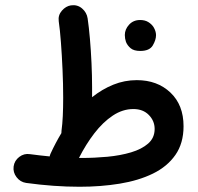

<svg xmlns="http://www.w3.org/2000/svg" viewBox="-20 -668 759 736"><path d="M32.2 -29.8Q35.2 -52.2 53.7 -66.4Q72.3 -80.6 94.7 -77.1Q134.3 -71.8 170.4 -68.4Q171.4 -73.7 173.8 -79.1Q192.9 -120.6 215.3 -157.7Q215.3 -162.1 215.8 -167Q219.2 -191.4 220.7 -223.4Q222.2 -255.4 222.2 -293.5Q222.2 -345.7 219.7 -400.9Q217.3 -456.1 213.6 -504.9Q210 -553.7 205.1 -586.9Q202.1 -609.9 217.3 -627.2Q232.4 -644.5 252 -647.5Q276.9 -650.9 294.7 -635.5Q312.5 -620.1 315.9 -597.7Q320.8 -564.5 324.7 -519.3Q328.6 -474.1 330.8 -425.8Q333 -377.4 333 -334.5Q333 -314.5 333 -295.4Q371.6 -326.2 414.6 -343.5Q457.5 -360.8 504.4 -360.8Q583 -360.8 633.3 -313.2Q683.6 -265.6 683.6 -184.1Q683.6 -118.7 652.3 -74Q621.1 -29.3 565.9 -2.4Q510.7 24.4 438.7 36.1Q366.7 47.9 285.2 47.9Q187 47.9 80.1 33.2Q57.6 29.8 43.5 11.2Q29.3 -7.3 32.2 -29.8ZM491.2 -250Q450.2 -250 412.4 -224.9Q374.5 -199.7 341.8 -157.2Q309.1 -114.7 282.7 -62.5Q288.1 -62.5 293 -62.5Q342.3 -62.5 391.8 -67.1Q441.4 -71.8 482.4 -84Q523.4 -96.2 548.1 -117.9Q572.8 -139.6 572.8 -173.8Q572.8 -204.6 550.5 -227.3Q528.3 -250 491.2 -250ZM458.5 -533.7Q458.5 -555.7 474.9 -573.5Q491.2 -591.3 517.1 -591.3Q535.6 -591.3 548.3 -583.5Q561 -575.7 568.4 -564.5Q578.1 -548.3 578.1 -533.2Q578.1 -515.1 565.7 -493.9Q553.2 -472.7 517.6 -472.7Q493.2 -472.7 480.7 -483.2Q468.3 -493.7 462.9 -507.3Q458.5 -520 458.5 -533.7Z"/></svg>

Font: Mikhak-DS2-FD SemiBold
Style: Regular
Weight: 600
Designer: Amin Abedi
Version: Version 3.2